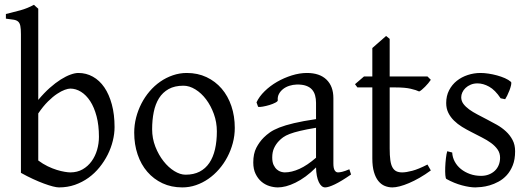

<svg xmlns="http://www.w3.org/2000/svg" viewBox="-20 -777 2240 811"><path d="M463.9 -240.2Q463.9 -211.9 456.5 -182.1Q449.2 -152.3 435.1 -124Q420.9 -95.7 400.4 -70.3Q379.9 -44.9 353.8 -26.1Q327.6 -7.3 296.4 3.7Q265.1 14.6 229 14.6Q219.7 14.6 203.4 10.5Q187 6.3 165.8 -1.5Q144.5 -9.3 119.6 -20.8Q94.7 -32.2 68.4 -46.9V-632.8Q68.4 -655.3 65.9 -667.5Q63.5 -679.7 56.6 -685.8Q49.8 -691.9 37.4 -693.8Q24.9 -695.8 4.9 -698.2V-717.8Q37.1 -725.6 66.4 -733.6Q95.7 -741.7 123.5 -756.8L128.4 -752Q131.3 -749 134.3 -746.6Q137.7 -743.7 141.6 -740.2V-355Q166 -384.3 190.2 -405.8Q214.4 -427.2 236.6 -441.2Q258.8 -455.1 277.8 -461.9Q296.9 -468.8 311 -468.8Q344.2 -468.8 372.3 -453.1Q400.4 -437.5 420.7 -408Q440.9 -378.4 452.4 -335.9Q463.9 -293.5 463.9 -240.2ZM397.9 -199.2Q397.9 -248 387.9 -285.9Q377.9 -323.7 361.1 -349.6Q344.2 -375.5 322.3 -389.2Q300.3 -402.8 276.9 -402.8Q268.1 -402.8 253.7 -397.7Q239.3 -392.6 221.2 -380.6Q203.1 -368.7 182.6 -348.4Q162.1 -328.1 141.6 -297.9V-99.1Q161.1 -84.5 181.4 -74.7Q201.7 -64.9 220 -59.3Q238.3 -53.7 253.2 -51.3Q268.1 -48.8 276.9 -48.8Q306.6 -48.8 329.1 -61.8Q351.6 -74.7 366.9 -95.9Q382.3 -117.2 390.1 -144Q397.9 -170.9 397.9 -199.2Z M896 -222.2Q896 -260.7 883.3 -295.7Q870.6 -330.6 850.6 -357.2Q830.6 -383.8 805.2 -399.4Q779.8 -415 754.9 -415Q717.8 -415 692.4 -400.9Q667 -386.7 651.6 -362.1Q636.2 -337.4 629.4 -303.7Q622.6 -270 622.6 -231Q622.6 -192.4 636.2 -157.5Q649.9 -122.6 670.7 -96.2Q691.4 -69.8 716.3 -54.4Q741.2 -39.1 763.7 -39.1Q798.3 -39.1 823.2 -52Q848.1 -64.9 864.3 -88.9Q880.4 -112.8 888.2 -146.5Q896 -180.2 896 -222.2ZM971.7 -236.8Q971.7 -204.1 963.4 -172.9Q955.1 -141.6 940.4 -113.8Q925.8 -85.9 905.3 -62.3Q884.8 -38.6 860.1 -21.5Q835.4 -4.4 807.6 5.1Q779.8 14.6 750 14.6Q703.6 14.6 666.3 -2.9Q628.9 -20.5 602.3 -51.3Q575.7 -82 561.3 -124.5Q546.9 -167 546.9 -216.8Q546.9 -249 554.9 -280.3Q563 -311.5 577.4 -339.6Q591.8 -367.7 612.1 -391.4Q632.3 -415 657 -432.1Q681.6 -449.2 710.2 -459Q738.8 -468.8 769 -468.8Q814.9 -468.8 852.3 -451.2Q889.6 -433.6 916.3 -402.6Q942.9 -371.6 957.3 -329.1Q971.7 -286.6 971.7 -236.8Z M1182.6 -48.8Q1211.9 -48.8 1244.9 -63.7Q1277.8 -78.6 1314.9 -110.8V-237.3Q1273.9 -230.5 1247.3 -224.1Q1220.7 -217.8 1203.6 -211.2Q1186.5 -204.6 1176.3 -197.3Q1166 -189.9 1158.2 -181.6Q1145.5 -168.5 1137.7 -151.6Q1129.9 -134.8 1129.9 -111.8Q1129.9 -92.3 1135.7 -80.1Q1141.6 -67.9 1149.9 -60.8Q1158.2 -53.7 1167.2 -51.3Q1176.3 -48.8 1182.6 -48.8ZM1462.9 -40Q1421.4 -11.2 1394.3 1.7Q1367.2 14.6 1353.5 14.6Q1337.4 14.6 1326.7 -7.8Q1315.9 -30.3 1314.9 -69.8Q1293 -47.9 1271 -31.7Q1249 -15.6 1228 -5.4Q1207 4.9 1188.2 9.8Q1169.4 14.6 1153.8 14.6Q1136.2 14.6 1117.7 8.8Q1099.1 2.9 1084.2 -9.8Q1069.3 -22.5 1059.6 -42.5Q1049.8 -62.5 1049.8 -90.8Q1049.8 -127.9 1062.7 -152.8Q1075.7 -177.7 1093.8 -195.8Q1105.5 -207.5 1120.4 -218Q1135.3 -228.5 1159.9 -238.3Q1184.6 -248 1221.7 -256.8Q1258.8 -265.6 1314.9 -273.9V-342.8Q1314.9 -359.4 1311 -373.8Q1307.1 -388.2 1297.9 -398.7Q1288.6 -409.2 1272.7 -414.8Q1256.8 -420.4 1232.9 -419.9Q1217.3 -419.4 1202.1 -414.6Q1187 -409.7 1175.8 -400.9Q1164.6 -392.1 1158.2 -380.1Q1151.9 -368.2 1153.3 -353.5Q1153.8 -349.1 1143.3 -343.5Q1132.8 -337.9 1118.4 -333.5Q1104 -329.1 1090.1 -326.7Q1076.2 -324.2 1070.3 -325.7L1063.5 -344.7Q1074.7 -369.1 1097.7 -391.6Q1120.6 -414.1 1150.1 -431.2Q1179.7 -448.2 1212.6 -458.5Q1245.6 -468.8 1276.4 -468.8Q1330.1 -468.8 1359.1 -440.7Q1388.2 -412.6 1388.2 -362.3V-86.9Q1388.2 -66.4 1393.6 -57.6Q1398.9 -48.8 1407.7 -48.8Q1414.6 -48.8 1425.3 -51.3Q1436 -53.7 1455.6 -62Z M1799.8 -57.1Q1775.9 -39.6 1752.4 -26.1Q1729 -12.7 1707.8 -3.7Q1686.5 5.4 1668.5 10Q1650.4 14.6 1637.7 14.6Q1620.6 14.6 1605.2 8.3Q1589.8 2 1578.1 -12.5Q1566.4 -26.9 1559.6 -50.3Q1552.7 -73.7 1552.7 -107.9V-407.7H1489.7L1479.5 -421.4L1517.6 -454.1H1552.7V-574.2L1610.8 -625L1626 -612.8V-454.1H1785.6L1799.8 -439.9Q1795.4 -433.1 1788.8 -425.3Q1782.2 -417.5 1775.4 -410.6Q1768.6 -403.8 1762 -398.2Q1755.4 -392.6 1750.5 -390.6Q1738.8 -396.5 1714.8 -402.1Q1690.9 -407.7 1651.4 -407.7H1626V-149.9Q1626 -120.6 1628.7 -101.1Q1631.3 -81.5 1637.7 -70.1Q1644 -58.6 1654.1 -53.7Q1664.1 -48.8 1678.7 -48.8Q1695.8 -48.8 1721.7 -55.7Q1747.6 -62.5 1785.6 -82Z M2155.8 -138.2Q2155.8 -103.5 2146 -78.9Q2136.2 -54.2 2120.6 -37.1Q2105 -20 2085.9 -9.8Q2066.9 0.5 2048.3 5.9Q2029.8 11.2 2013.4 12.9Q1997.1 14.6 1987.8 14.6Q1964.4 14.6 1931.4 5.9Q1898.4 -2.9 1865.7 -21Q1862.3 -22.5 1861.1 -36.9Q1859.9 -51.3 1860.6 -70.1Q1861.3 -88.9 1863.5 -107.9Q1865.7 -127 1869.1 -138.2L1890.1 -132.8Q1891.1 -112.3 1900.9 -94.2Q1910.6 -76.2 1927 -63Q1943.4 -49.8 1965.1 -42Q1986.8 -34.2 2012.2 -34.2Q2029.8 -34.2 2044.4 -39.8Q2059.1 -45.4 2069.8 -55.4Q2080.6 -65.4 2086.4 -79.6Q2092.3 -93.8 2092.3 -110.8Q2092.3 -130.4 2081.8 -145.5Q2071.3 -160.6 2054.2 -173.1Q2037.1 -185.5 2015.4 -196.5Q1993.7 -207.5 1971.2 -219.2Q1950.7 -229.5 1931.6 -241.2Q1912.6 -252.9 1897.7 -267.6Q1882.8 -282.2 1873.8 -300.3Q1864.7 -318.4 1864.7 -341.8Q1864.7 -372.1 1877 -395.8Q1889.2 -419.4 1909.4 -435.5Q1929.7 -451.7 1955.8 -460.2Q1981.9 -468.8 2009.8 -468.8Q2024.9 -468.8 2043.2 -466.1Q2061.5 -463.4 2079.3 -458.5Q2097.2 -453.6 2112.8 -446.8Q2128.4 -439.9 2138.2 -431.2Q2141.1 -428.2 2138.9 -418Q2136.7 -407.7 2132.1 -395.5Q2127.4 -383.3 2122.1 -372.6Q2116.7 -361.8 2113.8 -357.9L2094.7 -361.8Q2071.3 -397 2046.1 -410.9Q2021 -424.8 1997.1 -424.8Q1981 -424.8 1968.3 -419.4Q1955.6 -414.1 1946.5 -405.5Q1937.5 -397 1932.9 -386.7Q1928.2 -376.5 1928.2 -366.2Q1928.2 -350.6 1937.5 -338.1Q1946.8 -325.7 1961.9 -314.7Q1977.1 -303.7 1996.3 -293.7Q2015.6 -283.7 2036.1 -272.9Q2057.1 -262.2 2078.6 -250Q2100.1 -237.8 2117.2 -221.9Q2134.3 -206.1 2145 -185.8Q2155.8 -165.5 2155.8 -138.2Z"/></svg>

Font: Gentium Plus
Style: Regular
Weight: 400
Designer: J. Victor Gaultney, Annie Olsen, Iska Routamaa
Foundry: SIL International
Version: Version 1.510